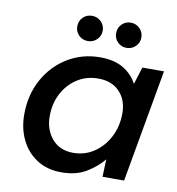

<svg xmlns="http://www.w3.org/2000/svg" viewBox="-79 -750 765 832"><g transform="rotate(10 304.0 -333.5)"><path d="M245 12Q182 12 137 -17.5Q92 -47 68 -96.5Q44 -146 44 -207Q44 -294 81.5 -362Q119 -430 183 -469Q247 -508 326 -508Q389 -508 429 -483.5Q469 -459 489 -420L513 -496H608L520 0H425L428 -77Q399 -42 355 -15Q311 12 245 12ZM281 -80Q333 -80 374 -108Q415 -136 438.5 -182.5Q462 -229 462 -285Q462 -344 427.5 -380Q393 -416 334 -416Q282 -416 241.5 -390Q201 -364 177.5 -319.5Q154 -275 154 -219Q154 -160 188 -120Q222 -80 281 -80ZM430 -568Q407 -568 391 -584Q375 -600 375 -623Q375 -647 391 -663Q407 -679 430 -679Q453 -679 469.5 -663Q486 -647 486 -623Q486 -600 469.5 -584Q453 -568 430 -568ZM260 -568Q236 -568 220 -584Q204 -600 204 -623Q204 -647 220 -663Q236 -679 260 -679Q283 -679 299.5 -663Q316 -647 316 -623Q316 -600 299.5 -584Q283 -568 260 -568Z"/></g></svg>

Font: Ultramarine Medium
Style: Italic
Weight: 500
Italic angle: -10°
Designer: Colophon Foundry, Jonny Pinhorn
Foundry: Colophon Foundry
Version: Version 1.200; ttfautohint (v1.8.3)